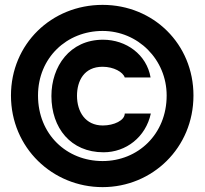

<svg xmlns="http://www.w3.org/2000/svg" viewBox="-20 -641 840 788"><path d="M401 127C605 127 774 -34 774 -249C774 -460 610 -621 401 -621C191 -621 25 -460 25 -249C25 -34 196 127 401 127ZM401 20C254 20 136 -89 136 -249C136 -404 254 -514 401 -514C546 -514 664 -397 664 -249C664 -90 546 20 401 20ZM492 -175C492 -147 448 -126 402 -126C330 -126 296 -183 296 -248C296 -309 325 -367 401 -367C447 -367 485 -345 492 -323H598C582 -417 498 -478 403 -478C266 -478 191 -368 191 -247C191 -116 270 -16 405 -16C497 -16 578 -78 599 -175Z"/></svg>

Font: Advent Pro
Style: Bold
Weight: 700
Designer: Andreas Kalpakidis
Foundry: Andreas Kalpakidis
Version: Version 2.002 2008